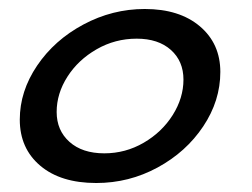

<svg xmlns="http://www.w3.org/2000/svg" viewBox="-20 -397 560 427"><path d="M24 -131Q24 -194 62.5 -251Q101 -308 165.5 -342.5Q230 -377 302 -377Q379 -377 424.5 -338.5Q470 -300 470 -237Q470 -173 432 -116Q394 -59 330.5 -24.5Q267 10 194 10Q115 10 69.5 -28.5Q24 -67 24 -131ZM388 -220Q388 -261 360 -286Q332 -311 284 -311Q236 -311 195 -287.5Q154 -264 130 -226.5Q106 -189 106 -148Q106 -107 134.5 -81.5Q163 -56 212 -56Q259 -56 299.5 -79.5Q340 -103 364 -141Q388 -179 388 -220Z"/></svg>

Font: Srisakdi
Style: Bold
Weight: 700
Designer: Cadson Demak Co.,Ltd.
Foundry: Cadson Demak Co.,Ltd.
Version: Version 1.000